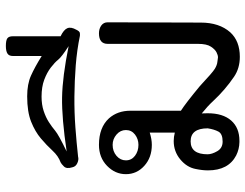

<svg xmlns="http://www.w3.org/2000/svg" viewBox="-114 -742 861 674"><g transform="rotate(-90 317.0 -404.5)"><path d="M455 6.4Q414.9 6.4 385.1 -13.9Q338.6 -45.5 300 -87.1Q281.7 -106.9 256.4 -127.2L256.9 -106.4Q256.9 -53 231.4 -24Q205.9 5 160.4 5H155.4Q130.7 4.5 108.9 -6.4Q56.4 -33.7 56.4 -105.4Q56.4 -125.2 61.4 -149Q67.3 -179.7 95 -202.7Q122.8 -225.7 159.4 -225.7Q173.8 -225.7 189.1 -221.8V-309.9Q165.8 -302.5 146 -302.5Q101.5 -302.5 72.3 -329Q43.1 -355.4 43.1 -393.6Q43.1 -431.2 72.3 -459.7Q101.5 -488.1 146 -488.1Q206.9 -488.1 239.1 -453Q265.8 -422.8 265.8 -377.7V-200.5Q292.1 -183.7 352.5 -133.7Q399.5 -89.6 412.9 -81.4Q426.2 -73.3 438.1 -72.3L453 -70.3Q460.9 -70.3 471 -75.5Q481.2 -80.7 490.8 -95.3Q500.5 -109.9 500.5 -140.1V-457.4Q500.5 -488.1 537.6 -488.1Q553.5 -488.1 564.9 -480Q576.2 -471.8 576.2 -457.4L575.2 -130.7Q575.2 -65.8 541.1 -27.2Q510.4 6.4 455 6.4ZM146 -349.5Q166.3 -349.5 182.2 -361.6Q198 -373.8 198 -393.6Q198 -412.9 182.2 -426.5Q166.3 -440.1 146 -440.1Q123.3 -440.1 107.4 -426.5Q91.6 -412.9 91.6 -393.6Q91.6 -373.8 107.7 -361.6Q123.8 -349.5 146 -349.5ZM157.4 -54Q184.7 -54 192.6 -68.8Q200.5 -83.7 204 -106.4Q204 -166.3 158.4 -166.3Q112.9 -166.3 112.9 -106.9Q112.9 -91.6 123.8 -72.8Q134.7 -54 157.4 -54Z M550 -567.3Q544.6 -555.9 538.6 -555.2Q532.7 -554.5 528.7 -555Q479.2 -565.3 425 -569.6Q370.8 -573.8 315.6 -574.3Q260.4 -574.8 206.9 -570.8Q153.5 -566.8 104.5 -561.4Q94.6 -558.4 82.2 -563.9Q69.8 -569.3 67.3 -581.2Q60.9 -601.5 70 -610.9Q79.2 -620.3 84.7 -622.8Q106.9 -630.7 125.7 -651.2Q144.6 -671.8 168.6 -692.1Q192.6 -712.4 227.2 -726.2Q261.9 -740.1 316.3 -740.1Q359.4 -740.1 389.1 -726.7Q418.8 -713.4 457.9 -689.1V-790.1Q457.9 -804 466.6 -809.4Q475.2 -814.9 493.1 -814.9Q512.9 -814.9 520 -809.7Q527.2 -804.5 527.2 -790.1V-622.8Q550 -611.9 555.4 -599.3Q560.9 -586.6 550 -567.3ZM492.6 -594.6Q455 -618.8 445 -631.2Q435.1 -643.6 417.3 -657.2Q399.5 -670.8 374.5 -680.2Q349.5 -689.6 315.3 -689.6Q287.1 -689.6 264.9 -682.2Q242.6 -674.8 226 -664.1Q209.4 -653.5 195.3 -641.6Q181.2 -629.7 122.8 -601.5Q239.6 -618.8 312.4 -617.6Q385.1 -616.3 492.6 -594.6Z"/></g></svg>

Font: Shan Wanhai
Style: Regular
Weight: 400
Designer: Khon Soe Zaw Thu
Foundry: Shan Unicode
Version: Version 1.00 June 3, 2017, initial release